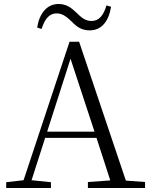

<svg xmlns="http://www.w3.org/2000/svg" viewBox="-20 -941 752 961"><path d="M166 -803 188 -796C204 -846 227 -874 263 -874C297 -874 318 -852 342 -830C363 -808 388 -789 429 -789C489 -789 524 -835 536 -907L513 -914C498 -864 476 -836 438 -836C404 -836 385 -856 361 -879C338 -901 313 -921 273 -921C215 -921 177 -874 166 -803ZM333 -647 453 -282H216ZM420 0H706V-30L610 -37L376 -732H328L98 -39L11 -29V0H235V-29L138 -39L206 -251H463L532 -38L420 -30Z"/></svg>

Font: Noto Serif CJK TC Light
Style: Regular
Weight: 300
Designer: Ryoko NISHIZUKA 西塚涼子 (kana & ideographs); Frank Grießhammer (Latin, Greek & Cyrillic); Wenlong ZHANG 张文龙 (bopomofo); San
Foundry: Adobe
Version: Version 2.001;hotconv 1.1.0;makeotfexe 2.6.0